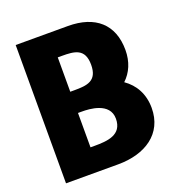

<svg xmlns="http://www.w3.org/2000/svg" viewBox="-144 -946 1013 1071"><g transform="rotate(-20 362.5 -410.5)"><path d="M564 -419C607 -459 632 -516 632 -586C632 -739 537 -821 376 -821H66V0H376C537 0 659 -79 659 -232C659 -315 623 -378 564 -419ZM263 -346H287C328 -346 451 -341 451 -244C451 -147 362 -142 287 -142H263ZM263 -472V-676H287C362 -676 424 -671 424 -574C424 -477 362 -472 287 -472Z"/></g></svg>

Font: Hussar Techniczny
Style: Bold 
Weight: 700
Foundry: Cannot Into Space Fonts
Version: Version 0.77